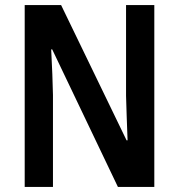

<svg xmlns="http://www.w3.org/2000/svg" viewBox="-20 -734 703 754"><path d="M586 0H443L185 -540H181Q184 -485 185.5 -443Q187 -401 188 -361V0H77V-714H220L477 -183H481Q479 -237 477.5 -277.5Q476 -318 475 -358V-714H586Z"/></svg>

Font: Noto Sans Gujarati Condensed SemiBold
Style: Regular
Weight: 600
Width: 3
Designer: Jelle Bosma - Monotype Design Team, Universal Thirst
Foundry: Monotype Imaging Inc.
Version: Version 2.106; ttfautohint (v1.8.4.7-5d5b)